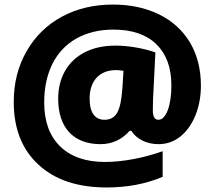

<svg xmlns="http://www.w3.org/2000/svg" viewBox="-20 -743 937 838"><path d="M856.9 -369.1C856.9 -439.9 841.3 -502.4 810.1 -556.2C778.3 -609.4 733.4 -650.9 675.3 -679.7C616.7 -708.5 549.3 -723.1 473.1 -723.1C390.1 -723.1 315.9 -705.6 250.5 -670.4C184.6 -634.8 133.3 -584.5 96.2 -519.5C58.6 -454.1 40 -380.4 40 -297.9C40 -181.2 76.2 -89.8 148.4 -23.9C220.2 42.5 319.3 75.2 445.8 75.2C535.6 75.2 617.2 59.6 689.9 28.8V-83C606 -53.2 514.6 -36.1 439 -36.1C354.5 -36.1 289.1 -58.6 242.7 -104C196.3 -148.9 172.9 -212.9 172.9 -295.9C172.9 -360.4 185.1 -416.5 209 -464.8C257.3 -560.5 351.6 -613.8 475.1 -613.8C555.7 -613.8 618.2 -592.8 662.1 -550.3C706.1 -507.8 728 -447.8 728 -370.1C728 -326.7 722.7 -291 712.4 -262.7C701.7 -234.4 688 -220.2 670.9 -220.2C654.8 -220.2 647 -234.4 647 -262.2L647.9 -308.1L658.2 -514.2C631.8 -523.4 603 -530.8 571.3 -536.1C539.6 -541.5 510.3 -543.9 483.9 -543.9C433.6 -543.9 389.6 -534.7 351.6 -515.6C275.4 -477.5 233.9 -403.8 233.9 -312C233.9 -187 299.8 -113.8 418.9 -113.8C468.8 -113.8 511.2 -133.3 545.9 -171.9H553.2C576.7 -135.3 620.6 -113.8 671.9 -113.8C707.5 -113.8 739.7 -125 767.6 -147.5C795.4 -169.9 817.4 -201.2 833.5 -240.7C849.1 -280.3 856.9 -323.2 856.9 -369.1ZM371.1 -313C371.1 -391.1 415.5 -437 485.8 -437C495.1 -437 505.9 -436 519 -434.1L514.2 -357.9C510.7 -306.6 502.9 -270.5 491.2 -250.5C479.5 -230.5 460.9 -220.2 436 -220.2C397 -220.2 371.1 -248 371.1 -313Z"/></svg>

Font: Sahel Black
Style: Bold
Weight: 900
Foundry: Saber Rastikerdar (saber.rastikerdar@gmail.com)
Version: Version 3.4.0